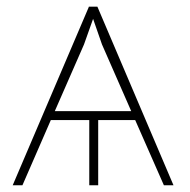

<svg xmlns="http://www.w3.org/2000/svg" viewBox="-20 -548 561 568"><path d="M464.8 0C464.8 0 493.2 0 493.2 0C493.2 0 268.1 -528.3 268.1 -528.3C268.1 -528.3 242.7 -528.3 242.7 -528.3C242.7 -528.3 242.7 -527.3 242.7 -527.3C242.7 -527.3 17.6 0 17.6 0C17.6 0 46.4 0 46.4 0C46.4 0 130.4 -192.9 130.4 -192.9C130.4 -192.9 244.1 -192.9 244.1 -192.9C244.1 -192.9 244.1 0 244.1 0C244.1 0 270.5 0 270.5 0C270.5 0 270.5 -192.9 270.5 -192.9C270.5 -192.9 379.9 -192.9 379.9 -192.9C379.9 -192.9 464.8 0 464.8 0ZM228.5 -416.5C228.5 -416.5 255.4 -492.2 255.4 -492.2C255.4 -492.2 281.7 -416.5 281.7 -416.5C281.7 -416.5 368.2 -219.2 368.2 -219.2C368.2 -219.2 142.1 -219.2 142.1 -219.2C142.1 -219.2 228.5 -416.5 228.5 -416.5Z"/></svg>

Font: WOX
Style: Regular
Weight: 500
Designer: Google
Foundry: ""
Version: ""